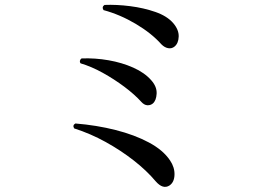

<svg xmlns="http://www.w3.org/2000/svg" viewBox="-20 -749 1040 779"><path d="M667 4Q641 20 612 -13Q575 -57 522.5 -98Q470 -139 408.5 -173Q347 -207 281 -228Q273 -241 286 -248Q372 -241 449 -221.5Q526 -202 584 -171Q642 -140 670 -98Q689 -70 688 -39.5Q687 -9 667 4ZM600 -329Q590 -321 577.5 -322Q565 -323 554 -335Q526 -366 484.5 -397Q443 -428 397 -453.5Q351 -479 307 -492Q303 -497 304.5 -503Q306 -509 311 -512Q366 -514 420.5 -504.5Q475 -495 521 -474.5Q567 -454 594 -423Q617 -397 615.5 -369Q614 -341 600 -329ZM688 -560Q677 -551 662.5 -553.5Q648 -556 635 -569Q595 -614 531 -652Q467 -690 400 -708Q392 -721 404 -729Q453 -731 508 -724Q563 -717 610.5 -700.5Q658 -684 683 -655Q706 -628 705 -600.5Q704 -573 688 -560Z"/></svg>

Font: Zen Old Mincho SemiBold
Style: Regular
Weight: 600
Version: Version 1.500